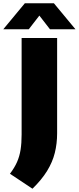

<svg xmlns="http://www.w3.org/2000/svg" viewBox="-76 -971 479 1168"><path d="M121.5 177 -15.5 86Q12 50 27.5 15Q43 -20 49.2 -60.2Q55.5 -100.5 55.5 -152V-740H271.5V-160Q271.5 -97.5 257.5 -41.2Q243.5 15 210.5 68.8Q177.5 122.5 121.5 177ZM-56 -793 75 -951H252L383 -793H228L148.5 -895.5H178.5L99 -793Z"/></svg>

Font: Encode Sans SC Black
Style: Regular
Weight: 900
Version: Version 3.002